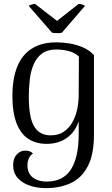

<svg xmlns="http://www.w3.org/2000/svg" viewBox="-20 -740 577 993"><path d="M218 233Q173 233 134 220Q95 207 71.5 180.5Q48 154 48 113Q48 79 66.5 59Q85 39 110 39Q138 39 150 54Q135 65 128.5 80.5Q122 96 122 115Q122 143 134.5 161.5Q147 180 169.5 189.5Q192 199 221 199Q307 199 347 136Q387 73 387 -45Q387 -59 387 -77.5Q387 -96 387 -113Q369 -58 326 -27Q283 4 221 4Q167 4 127 -21.5Q87 -47 65.5 -103Q44 -159 44 -248Q44 -286 50 -324.5Q56 -363 70.5 -398.5Q85 -434 111 -461.5Q137 -489 176.5 -505Q216 -521 272 -521Q306 -521 341.5 -515Q377 -509 410 -494.5Q443 -480 466 -455V-45Q466 59 434 120Q402 181 346 207Q290 233 218 233ZM242 -40Q282 -40 309.5 -58.5Q337 -77 354 -107Q371 -137 379 -174Q387 -211 387 -248L388 -447Q370 -466 338.5 -475Q307 -484 271 -484Q225 -484 197 -463Q169 -442 154 -407Q139 -372 134 -328.5Q129 -285 129 -240Q129 -133 156.5 -86.5Q184 -40 242 -40ZM161 -720 275 -632 387 -720Q394 -720 405.5 -716.5Q417 -713 419 -709L300 -571Q294 -569 284.5 -568.5Q275 -568 265 -569Q255 -570 249 -571L129 -709Q131 -713 143 -716.5Q155 -720 161 -720Z"/></svg>

Font: Arima
Style: Regular
Weight: 400
Designer: Joana Correia and Natanael Gama
Foundry: NDISCOVER
Version: Version 1.101;gftools[0.9.23]